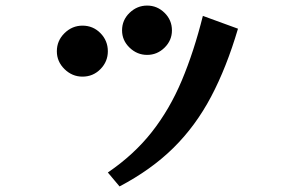

<svg xmlns="http://www.w3.org/2000/svg" viewBox="-20 -610 1040 689"><path d="M597 -501Q597 -465 570.5 -439Q544 -413 508 -413Q472 -413 445 -439Q418 -465 418 -501Q418 -538 445 -564Q472 -590 508 -590Q544 -590 570.5 -564Q597 -538 597 -501ZM367 9Q461 -55 525 -136.5Q589 -218 632.5 -321.5Q676 -425 708 -553L834 -507Q793 -368 737.5 -263Q682 -158 602.5 -79.5Q523 -1 409 59ZM367 -426Q367 -389 340.5 -362Q314 -335 276 -335Q239 -335 211.5 -362Q184 -389 184 -426Q184 -464 211.5 -491Q239 -518 276 -518Q314 -518 340.5 -491Q367 -464 367 -426Z"/></svg>

Font: RocknRoll One
Style: Regular
Weight: 400
Designer: Fontworks Inc.
Foundry: Fontworks Inc.
Version: Version 1.100